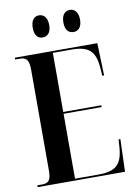

<svg xmlns="http://www.w3.org/2000/svg" viewBox="-99 -981 733 1043"><g transform="rotate(-10 267.5 -459.0)"><path d="M362 -796C384 -796 407 -812 407 -856C407 -901 384 -918 362 -918C336 -918 315 -901 315 -856C315 -812 336 -796 362 -796ZM190 -796C215 -796 237 -812 237 -856C237 -901 215 -918 190 -918C167 -918 146 -901 146 -856C146 -812 167 -796 190 -796ZM22 0H504L510 -179H500L497 -133C489 -41 455 -10 359 -10H230V-368H440V-378H230V-704H331C428 -704 463 -673 470 -577L473 -535H483L477 -714H22V-704H45C80 -704 98 -695 98 -633V-77C98 -18 79 -10 45 -10H22Z"/></g></svg>

Font: Noto Serif Display ExtraCondensed
Style: Bold
Weight: 700
Width: 2
Designer: Monotype Design Team
Foundry: Monotype Imaging Inc.
Version: Version 2.009